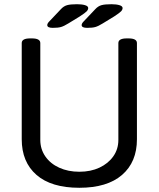

<svg xmlns="http://www.w3.org/2000/svg" viewBox="-20 -884 752 910"><path d="M356 6Q223 6 153 -55Q83 -116 83 -224V-680Q83 -702 123 -702H131Q171 -702 171 -680V-221Q171 -177 195 -142.5Q219 -108 261 -89Q303 -70 356 -70Q410 -70 451.5 -89.5Q493 -109 517 -143Q541 -177 541 -221V-680Q541 -702 581 -702H589Q629 -702 629 -680V-224Q629 -116 558.5 -55Q488 6 356 6ZM230 -752Q204 -752 204 -765Q204 -769 206.5 -773.5Q209 -778 215 -784L269 -841Q282 -855 298 -859.5Q314 -864 345 -864Q368 -864 383 -859.5Q398 -855 398 -846Q398 -838 391 -830.5Q384 -823 358 -806L304 -773Q283 -760 269 -756Q255 -752 230 -752ZM393 -752Q367 -752 367 -765Q367 -769 369.5 -773.5Q372 -778 378 -784L432 -841Q445 -855 461 -859.5Q477 -864 508 -864Q531 -864 546 -859.5Q561 -855 561 -846Q561 -838 554 -830.5Q547 -823 521 -806L467 -773Q446 -760 432 -756Q418 -752 393 -752Z"/></svg>

Font: Asap
Style: Regular
Weight: 400
Designer: Pablo Cosgaya
Foundry: Omnibus-Type
Version: Version 3.001